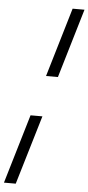

<svg xmlns="http://www.w3.org/2000/svg" viewBox="-99 -804 493 1071"><g transform="rotate(5 148.0 -268.0)"><path d="M214.5 -380.5H148L263 -767.5H329.5ZM-34 232.5 81 -154.5H147.5L32 232.5Z"/></g></svg>

Font: Newsreader Caption
Style: Italic
Weight: 400
Italic angle: -17°
Designer: Hugues Gentile
Foundry: Production Type
Version: Version 1.001